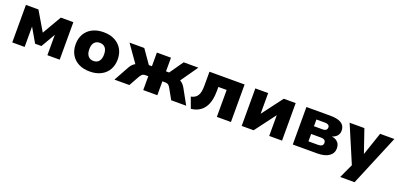

<svg xmlns="http://www.w3.org/2000/svg" viewBox="7 -1377 4999 2419"><g transform="rotate(20 2506.0 -167.5)"><path d="M72 0V-503H240L391 -247L540 -503H708V0H543V-280H547L433 -83H348L234 -280H238V0Z M1112 11Q1026 11 962.5 -21.5Q899 -54 864.5 -113.5Q830 -173 830 -252Q830 -332 864.5 -391Q899 -450 962.5 -482.5Q1026 -515 1112 -515Q1198 -515 1261 -482.5Q1324 -450 1359 -391Q1394 -332 1394 -252Q1394 -173 1359.5 -113.5Q1325 -54 1261.5 -21.5Q1198 11 1112 11ZM1112 -130Q1159 -130 1185 -161.5Q1211 -193 1211 -252Q1211 -312 1185 -342.5Q1159 -373 1112 -373Q1065 -373 1039 -342.5Q1013 -312 1013 -252Q1013 -193 1039.5 -161.5Q1066 -130 1112 -130Z M1442 0 1555 -204Q1569 -229 1586.5 -246.5Q1604 -264 1626 -275Q1648 -286 1676 -289L1649 -236L1461 -503H1659L1787 -320H1828V-503H2017V-320H2059L2187 -503H2384L2197 -236L2169 -289Q2198 -286 2220 -275Q2242 -264 2259.5 -246Q2277 -228 2291 -204L2404 0H2203L2123 -143Q2114 -159 2104 -168.5Q2094 -178 2082 -182Q2070 -186 2054 -186H2017V0H1828V-186H1791Q1776 -186 1763.5 -182Q1751 -178 1741.5 -168.5Q1732 -159 1722 -143L1642 0Z M2472 17 2419 -128Q2450 -134 2472 -148Q2494 -162 2507.5 -185Q2521 -208 2527 -240.5Q2533 -273 2533 -315V-503H3004V0H2815V-361H2704V-309Q2704 -238 2690.5 -181Q2677 -124 2649 -82.5Q2621 -41 2577 -15.5Q2533 10 2472 17Z M3148 0V-503H3320V-219H3315L3529 -503H3689V0H3517V-285H3522L3308 0Z M3833 0V-503H4150Q4224 -503 4268.5 -487Q4313 -471 4332.5 -442Q4352 -413 4352 -373Q4352 -333 4328.5 -305Q4305 -277 4262 -264Q4302 -257 4326 -240Q4350 -223 4361 -198.5Q4372 -174 4372 -143Q4372 -78 4317.5 -39Q4263 0 4158 0ZM4005 -105H4134Q4166 -105 4183.5 -117Q4201 -129 4201 -155Q4201 -181 4183 -192.5Q4165 -204 4134 -204H4005ZM4005 -308H4124Q4151 -308 4166 -320.5Q4181 -333 4181 -355Q4181 -376 4165.5 -387Q4150 -398 4124 -398H4005Z M4534 180 4641 -51V36L4412 -503H4610L4719 -185H4713L4821 -503H5012L4727 180Z"/></g></svg>

Font: Nunito Sans 8pt Black
Style: Regular
Weight: 900
Version: Version 3.101;gftools[0.9.27]